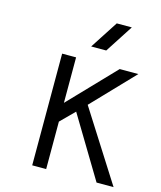

<svg xmlns="http://www.w3.org/2000/svg" viewBox="-132 -1012 931 1107"><g transform="rotate(15 333.5 -458.5)"><path d="M317.7 -750 425.8 -916.7H515.6L407.6 -750ZM250 0H166.7V-666.7H250V-395.2L510.4 -666.7H621.7L385.4 -419.9L652.3 0H550.8L331.4 -364.6L250 -283.2Z"/></g></svg>

Font: Monoid
Style: Regular
Weight: 400
Width: 4
Monospace: yes
Designer: Andreas Larsen (@larsenwork)
Version: Version 0.61